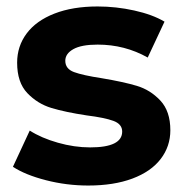

<svg xmlns="http://www.w3.org/2000/svg" viewBox="-20 -566 571 594"><path d="M20 -50 72 -162Q108 -139 159 -124.5Q210 -110 259 -110Q358 -110 358 -159Q358 -182 331 -192Q304 -202 248 -209Q182 -219 139 -232Q96 -245 64.5 -278Q33 -311 33 -372Q33 -423 62.5 -462.5Q92 -502 148.5 -524Q205 -546 282 -546Q339 -546 395.5 -533.5Q452 -521 489 -499L437 -388Q366 -428 282 -428Q232 -428 207 -414Q182 -400 182 -378Q182 -353 209 -343Q236 -333 295 -324Q361 -313 403 -300.5Q445 -288 476 -255Q507 -222 507 -163Q507 -113 477 -74Q447 -35 389.5 -13.5Q332 8 253 8Q186 8 122 -8.5Q58 -25 20 -50Z"/></svg>

Font: Montserrat Alternates
Style: Bold
Weight: 700
Designer: Julieta Ulanovsky
Foundry: Julieta Ulanovsky
Version: Version 7.200